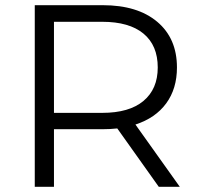

<svg xmlns="http://www.w3.org/2000/svg" viewBox="-20 -720 763 740"><path d="M673 0H592L432 -225Q405 -222 376 -222H188V0H114V-700H376Q510 -700 586 -636Q662 -572 662 -460Q662 -378 620.5 -321.5Q579 -265 502 -240ZM374 -285Q478 -285 533 -331Q588 -377 588 -460Q588 -545 533 -590.5Q478 -636 374 -636H188V-285Z"/></svg>

Font: Montserrat Alternates
Style: Regular
Weight: 400
Designer: Julieta Ulanovsky
Foundry: Julieta Ulanovsky
Version: Version 7.200;PS 007.200;hotconv 1.0.88;makeotf.lib2.5.64775